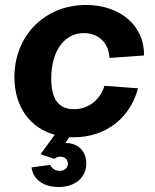

<svg xmlns="http://www.w3.org/2000/svg" viewBox="-20 -536 624 772"><path d="M276 16C404 16 503 -60 535 -181L400 -191C382 -133 335 -97 277 -97C216 -97 186 -137 186 -220C186 -330 238 -403 317 -403C376 -403 418 -363 420 -303L559 -313C562 -431 464 -516 326 -516C160 -516 38 -393 38 -226C38 -107 100 -22 200 6L143 84L199 103C205 97 214 94 223 94C241 94 253 106 253 122C253 139 240 151 220 151C203 151 188 142 182 127L107 137C112 185 155 216 215 216C282 216 327 178 327 121C327 72 294 39 245 39H243L258 16Z"/></svg>

Font: Uncut Sans
Style: Bold Italic
Weight: 700
Italic angle: -11°
Designer: Kasper Nordkvist
Foundry: UNCUT.wtf
Version: Version 1.304;Glyphs 3.2 (3246)